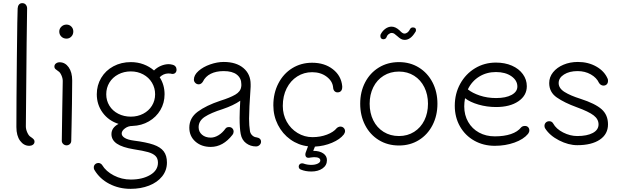

<svg xmlns="http://www.w3.org/2000/svg" viewBox="-20 -910 3927 1218"><path d="M144 -108Q144 -89 153.5 -68.5Q163 -48 174 -42Q186 -34 192.5 -27.5Q199 -21 199 -12Q199 1 189 8Q179 15 166 15Q131 15 107.5 -17Q84 -49 84 -104Q84 -264 87 -546Q90 -828 92 -857Q93 -872 100.5 -881Q108 -890 121 -890Q136 -890 144 -880Q152 -870 152 -857Q150 -792 144 -108Z M356 -710Q356 -728 369.5 -741Q383 -754 402 -754Q420 -754 432.5 -741.5Q445 -729 445 -710Q445 -691 432.5 -678Q420 -665 402 -665Q382 -665 369 -678Q356 -691 356 -710ZM372 -17 375 -223 378 -392Q379 -411 370 -431.5Q361 -452 350 -458Q338 -466 331.5 -472Q325 -478 325 -487Q325 -500 335 -507.5Q345 -515 358 -515Q393 -515 415.5 -483.5Q438 -452 438 -399Q438 -345 436.5 -252Q435 -159 434 -110L432 -17Q432 -4 423 4Q414 12 402 12Q390 12 381 3.5Q372 -5 372 -17Z M1100 -468Q1100 -456 1093 -448.5Q1086 -441 1074 -441Q1068 -441 1064 -443Q1062 -444 1047 -444Q1016 -443 993 -420Q1024 -372 1024 -312Q1024 -257 997.5 -212Q971 -167 924.5 -140Q878 -113 820 -111Q793 -111 772.5 -95.5Q752 -80 752 -63Q752 -47 771.5 -35Q791 -23 829 -18Q908 -8 953 7.5Q998 23 1018.5 50Q1039 77 1039 121Q1039 171 1008.5 209Q978 247 925.5 267.5Q873 288 808 288Q735 288 674 256.5Q613 225 579 168Q575 163 575 152Q575 140 583.5 132Q592 124 605 124Q612 124 618.5 128Q625 132 628 137Q652 177 702 203Q752 229 810 229Q883 229 932.5 200Q982 171 982 122Q982 95 966.5 79.5Q951 64 919.5 55Q888 46 829 37Q756 25 721.5 1.5Q687 -22 687 -59Q687 -100 732 -124Q669 -144 631.5 -195Q594 -246 594 -312Q594 -369 622 -416Q650 -463 699.5 -489.5Q749 -516 810 -516Q853 -516 890.5 -502Q928 -488 957 -463Q976 -482 1001 -492.5Q1026 -503 1051 -503Q1060 -503 1076 -499Q1086 -497 1093 -488.5Q1100 -480 1100 -468ZM964 -312Q964 -352 944 -385.5Q924 -419 888.5 -438Q853 -457 810 -457Q766 -457 730 -438Q694 -419 674 -386Q654 -353 654 -312Q654 -272 674 -239.5Q694 -207 730 -188.5Q766 -170 810 -170Q853 -170 888.5 -188.5Q924 -207 944 -239.5Q964 -272 964 -312Z M1636 -11Q1636 1 1626.5 10Q1617 19 1604 19Q1569 19 1541.5 -1.5Q1514 -22 1507 -60Q1500 -95 1500 -162Q1500 -197 1504 -271Q1461 -241 1393 -218Q1317 -194 1278.5 -168.5Q1240 -143 1240 -103Q1240 -74 1261.5 -55.5Q1283 -37 1317 -37Q1341 -37 1366 -52Q1391 -67 1411 -95Q1418 -104 1433 -104Q1446 -104 1454 -95.5Q1462 -87 1462 -75Q1462 -64 1455 -55Q1395 22 1317 22Q1258 22 1219.5 -12Q1181 -46 1181 -100Q1181 -162 1234.5 -201.5Q1288 -241 1378 -271Q1439 -290 1472.5 -309.5Q1506 -329 1510 -359Q1511 -361 1511 -366V-367V-376Q1511 -414 1482.5 -436.5Q1454 -459 1399 -459Q1351 -459 1317 -442Q1283 -425 1267 -392Q1263 -385 1256 -380Q1249 -375 1241 -375Q1228 -375 1219 -384Q1210 -393 1210 -405Q1210 -434 1239.5 -460Q1269 -486 1313.5 -501.5Q1358 -517 1399 -517Q1478 -517 1524 -478.5Q1570 -440 1570 -375V-360Q1560 -215 1560 -157Q1560 -114 1566 -76Q1570 -60 1581.5 -50Q1593 -40 1606 -39Q1636 -34 1636 -11Z M2169 -77Q2169 -69 2161 -57Q2137 -26 2086.5 -4.5Q2036 17 1978 20L1967 47H1968Q2007 47 2030.5 63Q2054 79 2054 106Q2054 139 2026 158.5Q1998 178 1955 178Q1918 178 1889 166Q1875 161 1875 146Q1875 138 1881 132Q1887 126 1896 126Q1901 126 1904 127Q1928 136 1954 136Q1979 136 1995.5 128Q2012 120 2012 108Q2012 87 1972 87L1952 89Q1944 91 1935 91Q1926 91 1921.5 85Q1917 79 1917 71Q1917 61 1921 53L1934 18Q1873 11 1822.5 -25Q1772 -61 1743 -118Q1714 -175 1714 -242Q1714 -319 1746 -381Q1778 -443 1834 -477.5Q1890 -512 1960 -512Q2039 -512 2092 -470.5Q2145 -429 2151 -363V-358Q2151 -341 2143 -332.5Q2135 -324 2121 -324Q2110 -324 2102 -332Q2094 -340 2093 -357Q2089 -396 2051.5 -424Q2014 -452 1960 -452Q1908 -452 1865.5 -425Q1823 -398 1798.5 -349.5Q1774 -301 1774 -238Q1774 -183 1799 -138Q1824 -93 1867.5 -66.5Q1911 -40 1962 -40Q2012 -40 2054 -56Q2096 -72 2116 -97Q2120 -101 2126.5 -104Q2133 -107 2139 -107Q2152 -107 2160.5 -98.5Q2169 -90 2169 -77Z M2265 -252Q2265 -327 2296 -387Q2327 -447 2383 -481.5Q2439 -516 2511 -516Q2582 -516 2637.5 -481.5Q2693 -447 2724 -387Q2755 -327 2755 -252Q2755 -177 2724 -116.5Q2693 -56 2637.5 -21.5Q2582 13 2511 13Q2439 13 2383 -21.5Q2327 -56 2296 -116.5Q2265 -177 2265 -252ZM2695 -252Q2695 -310 2672 -356.5Q2649 -403 2607 -429.5Q2565 -456 2511 -456Q2456 -456 2413.5 -429.5Q2371 -403 2348 -356.5Q2325 -310 2325 -252Q2325 -193 2348 -146.5Q2371 -100 2413.5 -73.5Q2456 -47 2511 -47Q2565 -47 2607 -73.5Q2649 -100 2672 -146.5Q2695 -193 2695 -252ZM2599 -736Q2619 -736 2619 -719Q2619 -710 2613 -704Q2584 -657 2547 -657Q2534 -657 2523.5 -663Q2513 -669 2500 -681Q2489 -691 2481.5 -696Q2474 -701 2465 -701Q2455 -701 2445 -693Q2435 -685 2431 -672Q2429 -667 2423.5 -664Q2418 -661 2412 -661Q2403 -661 2398 -666.5Q2393 -672 2393 -682Q2393 -687 2394 -690Q2405 -713 2424 -727Q2443 -741 2464 -741Q2489 -741 2515 -717Q2533 -697 2545 -697Q2556 -697 2565.5 -704.5Q2575 -712 2581 -725Q2587 -736 2599 -736Z M3338 -83Q3338 -72 3330 -61Q3301 -26 3243.5 -5.5Q3186 15 3119 15Q3047 15 2989 -17.5Q2931 -50 2898 -108Q2865 -166 2865 -239Q2865 -316 2899.5 -378.5Q2934 -441 2993.5 -477Q3053 -513 3126 -513Q3183 -513 3227.5 -493.5Q3272 -474 3297 -439.5Q3322 -405 3322 -363Q3322 -304 3268.5 -267.5Q3215 -231 3127 -231Q3069 -231 3015.5 -246.5Q2962 -262 2930 -287Q2925 -259 2925 -235Q2925 -180 2950 -136.5Q2975 -93 3019 -69Q3063 -45 3119 -45Q3178 -45 3221 -59.5Q3264 -74 3286 -102Q3295 -111 3310 -111Q3323 -111 3330.5 -103Q3338 -95 3338 -83ZM2948 -343Q2976 -320 3023.5 -304Q3071 -288 3127 -288Q3189 -288 3225.5 -308Q3262 -328 3262 -361Q3262 -400 3224 -426.5Q3186 -453 3126 -453Q3067 -453 3020 -424Q2973 -395 2948 -343Z M3438 -96Q3434 -103 3434 -111Q3434 -124 3442.5 -132.5Q3451 -141 3464 -141Q3481 -141 3489 -127Q3508 -92 3552.5 -69.5Q3597 -47 3642 -47Q3704 -47 3740.5 -66.5Q3777 -86 3777 -121Q3777 -154 3746 -178Q3715 -202 3638 -230Q3561 -258 3512.5 -291.5Q3464 -325 3464 -383Q3464 -421 3488.5 -451.5Q3513 -482 3554.5 -499.5Q3596 -517 3646 -517Q3712 -517 3763.5 -487.5Q3815 -458 3835 -410Q3837 -406 3837 -397Q3837 -383 3829 -375Q3821 -367 3808 -367Q3800 -367 3792.5 -371.5Q3785 -376 3780 -384Q3765 -417 3728 -438Q3691 -459 3644 -459Q3592 -459 3558 -437.5Q3524 -416 3524 -383Q3524 -350 3561.5 -326.5Q3599 -303 3663 -283Q3756 -253 3796.5 -217Q3837 -181 3837 -121Q3837 -59 3785 -24Q3733 11 3642 11Q3586 11 3526.5 -19.5Q3467 -50 3438 -96Z"/></svg>

Font: Tsukimi Rounded
Style: Regular
Weight: 400
Designer: Takashi Funayama
Foundry: Takashi Funayama
Version: Version 1.032; ttfautohint (v1.8.3)